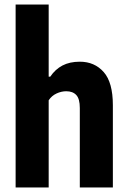

<svg xmlns="http://www.w3.org/2000/svg" viewBox="-20 -828 564 848"><path d="M49 -808H195V-489.5H202Q224 -522 256 -538.8Q288 -555.5 332.5 -555.5Q397.5 -555.5 438 -509.8Q478.5 -464 478.5 -363V0H332.5V-351Q332.5 -391.5 317 -408.2Q301.5 -425 272.5 -425Q251 -425 229.5 -415Q208 -405 195 -385V0H49Z"/></svg>

Font: Encode Sans Condensed
Style: Bold
Weight: 700
Width: 3
Designer: Multiple Designers
Foundry: Impallari Type
Version: Version 2.000